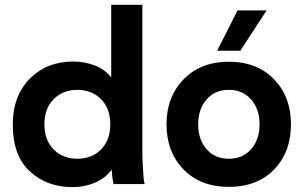

<svg xmlns="http://www.w3.org/2000/svg" viewBox="-20 -767 1266 800"><path d="M583 0Q578.1 -12.7 576.2 -58.6Q573.2 -103.5 573.2 -127.9Q573.2 -334 573.2 -747.1Q540 -747.1 443.4 -747.1Q443.4 -670.9 443.4 -444.3Q417 -478.5 373 -495.1Q329.1 -510.7 285.2 -510.7Q175.8 -510.7 104.5 -439.5Q33.2 -367.2 33.2 -248Q33.2 -118.2 104.5 -52.7Q175.8 12.7 282.2 12.7Q333 12.7 377 -6.8Q420.9 -25.4 445.3 -60.5Q446.3 -43 448.2 -27.3Q450.2 -11.7 453.1 0Q496.1 0 583 0ZM301.8 -105.5Q243.2 -105.5 204.1 -143.6Q165 -182.6 165 -249Q165 -315.4 204.1 -354.5Q243.2 -392.6 301.8 -392.6Q362.3 -392.6 400.4 -354.5Q439.5 -315.4 439.5 -249Q439.5 -182.6 400.4 -143.6Q362.3 -105.5 301.8 -105.5Z M981.4 -555.7Q1008.8 -597.7 1090.8 -723.6Q1060.5 -723.6 969.7 -723.6Q948.2 -681.6 884.8 -555.7Q909.2 -555.7 981.4 -555.7ZM673.8 -249Q673.8 -133.8 745.1 -60.5Q816.4 11.7 933.6 11.7Q1050.8 11.7 1122.1 -60.5Q1192.4 -133.8 1192.4 -249Q1192.4 -363.3 1122.1 -436.5Q1050.8 -509.8 933.6 -509.8Q816.4 -509.8 745.1 -436.5Q673.8 -363.3 673.8 -249ZM805.7 -249Q805.7 -312.5 840.8 -352.5Q875 -392.6 933.6 -392.6Q991.2 -392.6 1026.4 -352.5Q1061.5 -312.5 1061.5 -249Q1061.5 -185.5 1026.4 -145.5Q991.2 -105.5 933.6 -105.5Q875 -105.5 840.8 -145.5Q805.7 -185.5 805.7 -249Z"/></svg>

Font: BM-Biotif
Style: Bold
Weight: 400
Designer: Deni Anggara
Version: Version 1.000;PS 001.000;hotconv 1.0.88;makeotf.lib2.5.64776